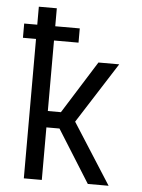

<svg xmlns="http://www.w3.org/2000/svg" viewBox="-53 -777 605 819"><g transform="rotate(5 250.0 -367.5)"><path d="M354 0 213 -225H157V0H80V-597H24V-658H80V-735H157V-658H262V-597H157V-295H213L354 -520H443L277 -260L443 0Z"/></g></svg>

Font: Moesevka
Style: Regular
Weight: 400
Monospace: yes
Designer: Belleve Invis
Foundry: Belleve Invis
Version: Version 32.5.0; ttfautohint (v1.8.4)